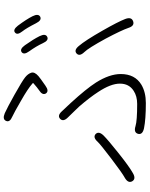

<svg xmlns="http://www.w3.org/2000/svg" viewBox="95 -879 810 1040"><g transform="rotate(-90 500.0 -359.0)"><path d="M462 26Q374 26 325 16Q289 8 295 -16Q302 -41 337 -30Q366 -21 457 -21Q499 -21 528 -40Q567 -65 567 -114.5Q567 -164 522 -232Q493 -277 443 -335Q431 -348 419 -360L384 -396Q359 -421 376 -438Q394 -455 418 -428L463 -380Q539 -297 573 -244Q619 -171 619 -110Q619 -33 561 2Q520 26 462 26ZM82 -44Q51 -26 38 -48Q26 -70 57 -88Q83 -102 160.5 -161Q238 -220 252 -235Q276 -262 294 -246Q311 -229 286 -203Q261 -178 193 -124Q118 -64 82 -44ZM905 -43Q880 -34 869 -68Q856 -106 811 -191Q759 -286 738 -307Q713 -333 730 -349Q748 -365 771 -337Q801 -302 854 -209Q902 -125 917 -86Q930 -52 905 -43ZM556 -518Q527 -497 514 -515Q502 -534 532 -553Q544 -561 568 -582Q572 -585 568 -588Q540 -613 473 -651Q409 -688 389 -697Q356 -711 365 -731Q374 -752 407 -738Q438 -724 506 -686Q581 -644 601 -628Q620 -613 626 -595Q632 -577 608 -556Q598 -547 556 -518ZM820 -508Q801 -499 786 -532Q770 -567 742 -606Q721 -635 738 -647Q754 -658 775 -629Q807 -584 824 -550Q840 -517 820 -508ZM929 -546Q910 -537 894 -569Q867 -622 850 -643Q828 -671 844 -683Q859 -695 881 -667Q916 -620 932 -588Q948 -556 929 -546Z"/></g></svg>

Font: Resource Han Rounded JP Light
Style: Regular
Weight: 300
Designer: Cyano Hao (round all glyphs); Ryoko NISHIZUKA 西塚涼子 (kana, bopomofo & ideographs); Paul D. Hunt (Latin, Greek & Cyrillic)
Foundry: Cyano Hao
Version: 0.990